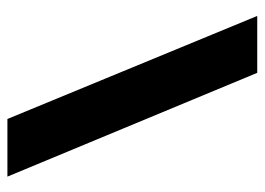

<svg xmlns="http://www.w3.org/2000/svg" viewBox="-118 -596 714 518"><g transform="rotate(90 239.0 -337.0)"><path d="M301 0H456.5L176.5 -674H23Z"/></g></svg>

Font: Anybody
Style: Bold
Weight: 700
Designer: Tyler Finck
Foundry: Etcetera Type Company
Version: Version 1.110